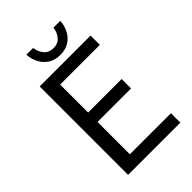

<svg xmlns="http://www.w3.org/2000/svg" viewBox="-243 -915 1007 1007"><g transform="rotate(-45 260.5 -411.5)"><path d="M464.4 -655.8V-586.9H169.9V-379.4H418.5V-309.6H169.9V-69.8H474.6V0H86.9V-655.8ZM205.6 -822.8Q210 -790 229 -768.1Q248 -746.1 281.2 -746.1Q314 -746.1 333 -768.1Q352.1 -790 356.4 -822.8H406.7Q404.8 -790.5 390.9 -761.7Q377 -732.9 349.4 -714.4Q321.8 -695.8 281.2 -695.8Q240.7 -695.8 213.1 -714.4Q185.5 -732.9 171.4 -762Q157.2 -791 155.3 -822.8Z"/></g></svg>

Font: Varta
Style: Regular
Weight: 400
Designer: Joana Correia, Viktoriya Grabowska, Eben Sorkin
Foundry: Sorkin Type
Version: Version 1.002; ttfautohint (v1.3) -l 8 -r 24 -G 200 -x 12 -H